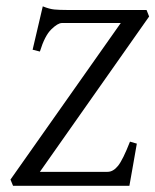

<svg xmlns="http://www.w3.org/2000/svg" viewBox="-20 -598 500 618"><path d="M460 -544.9 108.4 -44.9H326.2Q344.2 -44.9 359.9 -64.2Q375.5 -83.5 398.4 -142.1L420.4 -135.7Q415 -106 408.2 -65.9Q401.4 -25.9 396.5 0H22L13.7 -20L368.7 -523.9H179.2Q166 -523.9 145 -503.4Q124 -482.9 108.4 -432.1L85 -438L117.7 -577.6Q139.2 -568.8 155.3 -567.4Q171.4 -565.9 194.8 -565.9H451.7Z"/></svg>

Font: Dai Banna SIL Light
Style: Italic
Weight: 300
Italic angle: -11°
Designer: Victor Gaultney
Foundry: SIL International
Version: Version 4.000